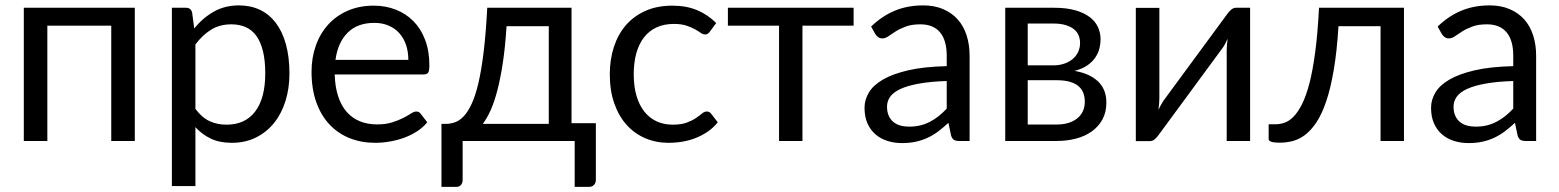

<svg xmlns="http://www.w3.org/2000/svg" viewBox="-20 -536 5926 730"><path d="M492.5 0H403V-438.5H160V0H70.5V-506.5H492.5Z M723 -122Q747.5 -89 776.5 -75.5Q805.5 -62 841.5 -62Q912.5 -62 950.5 -112.5Q988.5 -163 988.5 -256.5Q988.5 -306 979.8 -341.5Q971 -377 954.5 -399.8Q938 -422.5 914 -433Q890 -443.5 859.5 -443.5Q816 -443.5 783.2 -423.5Q750.5 -403.5 723 -367ZM718.5 -428Q750.5 -467.5 792.5 -491.5Q834.5 -515.5 888.5 -515.5Q932.5 -515.5 968 -498.8Q1003.5 -482 1028.5 -449.2Q1053.5 -416.5 1067 -368Q1080.5 -319.5 1080.5 -256.5Q1080.5 -200.5 1065.5 -152.2Q1050.5 -104 1022.2 -68.8Q994 -33.5 953.2 -13.2Q912.5 7 861.5 7Q815 7 781.8 -8.8Q748.5 -24.5 723 -52.5V171.5H633.5V-506.5H687Q706 -506.5 710.5 -488Z M1532.5 -308.5Q1532.5 -339.5 1523.8 -365.2Q1515 -391 1498.2 -409.8Q1481.5 -428.5 1457.5 -438.8Q1433.5 -449 1403 -449Q1339 -449 1301.8 -411.8Q1264.5 -374.5 1255.5 -308.5ZM1604.5 -71Q1588 -51 1565 -36.2Q1542 -21.5 1515.8 -12Q1489.5 -2.5 1461.5 2.2Q1433.5 7 1406 7Q1353.5 7 1309.2 -10.8Q1265 -28.5 1232.8 -62.8Q1200.5 -97 1182.5 -147.5Q1164.5 -198 1164.5 -263.5Q1164.5 -316.5 1180.8 -362.5Q1197 -408.5 1227.5 -442.2Q1258 -476 1302 -495.2Q1346 -514.5 1401 -514.5Q1446.5 -514.5 1485.2 -499.2Q1524 -484 1552.2 -455.2Q1580.5 -426.5 1596.5 -384.2Q1612.5 -342 1612.5 -288Q1612.5 -267 1608 -260Q1603.5 -253 1591 -253H1252.5Q1254 -205 1265.8 -169.5Q1277.5 -134 1298.5 -110.2Q1319.5 -86.5 1348.5 -74.8Q1377.5 -63 1413.5 -63Q1447 -63 1471.2 -70.8Q1495.5 -78.5 1513 -87.5Q1530.5 -96.5 1542.2 -104.2Q1554 -112 1562.5 -112Q1573.5 -112 1579.5 -103.5Z M2066.5 -65V-436.5H1906Q1901 -358.5 1892 -298.5Q1883 -238.5 1871.2 -193.2Q1859.5 -148 1845.2 -116.5Q1831 -85 1815.5 -65ZM2245.5 -67.5V147Q2245.5 160 2238.2 167.2Q2231 174.5 2219.5 174.5H2165V0H1739V149Q1739 158.5 1733.2 166.5Q1727.5 174.5 1714.5 174.5H1658.5V-65H1675Q1692.5 -65 1709.8 -71Q1727 -77 1743 -93.8Q1759 -110.5 1773.2 -141Q1787.5 -171.5 1799 -220.5Q1810.5 -269.5 1819 -339.8Q1827.5 -410 1832.5 -506.5H2153V-67.5Z M2679.5 -416.5Q2675.5 -411 2671.5 -408Q2667.5 -405 2660.5 -405Q2653 -405 2644 -411.2Q2635 -417.5 2621.8 -425Q2608.5 -432.5 2589.2 -438.8Q2570 -445 2542 -445Q2504.5 -445 2476 -431.8Q2447.5 -418.5 2428.2 -393.5Q2409 -368.5 2399.2 -333Q2389.5 -297.5 2389.5 -253.5Q2389.5 -207.5 2400 -171.8Q2410.5 -136 2429.8 -111.8Q2449 -87.5 2476.2 -74.8Q2503.5 -62 2537.5 -62Q2570 -62 2591 -69.8Q2612 -77.5 2625.8 -87Q2639.5 -96.5 2648.8 -104.2Q2658 -112 2667 -112Q2678 -112 2684 -103.5L2709 -71Q2692.5 -50.5 2671.5 -36Q2650.5 -21.5 2626.2 -11.8Q2602 -2 2575.5 2.5Q2549 7 2521.5 7Q2474 7 2433.2 -10.5Q2392.5 -28 2362.5 -61.2Q2332.5 -94.5 2315.5 -143Q2298.5 -191.5 2298.5 -253.5Q2298.5 -310 2314.2 -358Q2330 -406 2360.2 -440.8Q2390.5 -475.5 2434.8 -495Q2479 -514.5 2536.5 -514.5Q2590 -514.5 2630.8 -497.2Q2671.5 -480 2703 -448.5Z M3225.5 -438.5H3031V0H2942V-438.5H2747.5V-506.5H3225.5Z M3579.5 -228Q3518 -226 3474.8 -218.2Q3431.5 -210.5 3404.2 -198Q3377 -185.5 3364.8 -168.5Q3352.5 -151.5 3352.5 -130.5Q3352.5 -110.5 3359 -96Q3365.5 -81.5 3376.8 -72.2Q3388 -63 3403.2 -58.8Q3418.5 -54.5 3436 -54.5Q3459.5 -54.5 3479 -59.2Q3498.5 -64 3515.8 -73Q3533 -82 3548.8 -94.5Q3564.5 -107 3579.5 -123ZM3292 -435Q3334 -475.5 3382.5 -495.5Q3431 -515.5 3490 -515.5Q3532.5 -515.5 3565.5 -501.5Q3598.5 -487.5 3621 -462.5Q3643.5 -437.5 3655 -402Q3666.5 -366.5 3666.5 -324V0H3627Q3614 0 3607 -4.2Q3600 -8.5 3596 -21L3586 -69Q3566 -50.5 3547 -36.2Q3528 -22 3507 -12.2Q3486 -2.5 3462.2 2.8Q3438.5 8 3409.5 8Q3380 8 3354 -0.2Q3328 -8.5 3308.8 -25Q3289.5 -41.5 3278.2 -66.8Q3267 -92 3267 -126.5Q3267 -156.5 3283.5 -184.2Q3300 -212 3337 -233.5Q3374 -255 3433.5 -268.8Q3493 -282.5 3579.5 -284.5V-324Q3579.5 -383 3554 -413.2Q3528.5 -443.5 3479.5 -443.5Q3446.5 -443.5 3424.2 -435.2Q3402 -427 3385.8 -416.8Q3369.5 -406.5 3357.8 -398.2Q3346 -390 3334.5 -390Q3325.5 -390 3319 -394.8Q3312.5 -399.5 3308 -406.5Z M3996.5 -62.5Q4046.5 -62.5 4075.5 -85.8Q4104.5 -109 4104.5 -149.5Q4104.5 -167.5 4099 -182.2Q4093.5 -197 4081 -208Q4068.5 -219 4047.8 -225Q4027 -231 3997 -231H3887.5V-62.5ZM3887.5 -446.5V-287.5H3985Q4007 -287.5 4025.8 -293.8Q4044.5 -300 4058 -311.2Q4071.5 -322.5 4079 -338.2Q4086.5 -354 4086.5 -373Q4086.5 -387 4081.5 -400.2Q4076.5 -413.5 4064.5 -423.8Q4052.5 -434 4033 -440.2Q4013.5 -446.5 3985 -446.5ZM3987.5 -506.5Q4034.5 -506.5 4068 -497Q4101.5 -487.5 4123 -471.2Q4144.5 -455 4154.5 -433Q4164.5 -411 4164.5 -386Q4164.5 -369.5 4160 -351.5Q4155.5 -333.5 4144.2 -317Q4133 -300.5 4113.8 -287.2Q4094.5 -274 4065.5 -266.5Q4123.5 -256.5 4155 -226.2Q4186.5 -196 4186.5 -146.5Q4186.5 -109.5 4171.8 -82.2Q4157 -55 4131.2 -36.5Q4105.5 -18 4071 -9Q4036.5 0 3997 0H3802V-506.5Z M4733 -506.5V0H4644V-344Q4644 -354 4645 -365.5Q4646 -377 4647.5 -388.5Q4643 -378.5 4638.5 -370Q4634 -361.5 4629 -354.5L4384.5 -22Q4379 -14 4370.8 -6.8Q4362.5 0.5 4352.5 0.5H4298.5V-506H4388V-162Q4388 -152.5 4387 -141.2Q4386 -130 4384.5 -118.5Q4389 -128 4393.5 -136.2Q4398 -144.5 4402.5 -151.5L4647 -484Q4652.5 -492 4661 -499.2Q4669.5 -506.5 4679.5 -506.5Z M5318 0H5229V-436.5H5069Q5063 -340 5051 -269.8Q5039 -199.5 5022.2 -150.2Q5005.5 -101 4984.8 -70.2Q4964 -39.5 4941.2 -22.5Q4918.5 -5.5 4894.2 0.5Q4870 6.5 4846 6.5Q4803.5 6.5 4803.5 -7V-63.5H4829.5Q4846.5 -63.5 4864 -69.5Q4881.5 -75.5 4898.2 -92.5Q4915 -109.5 4930.5 -140.2Q4946 -171 4958.8 -220.2Q4971.5 -269.5 4980.8 -339.8Q4990 -410 4995 -506.5H5318Z M5733.5 -228Q5672 -226 5628.8 -218.2Q5585.5 -210.5 5558.2 -198Q5531 -185.5 5518.8 -168.5Q5506.5 -151.5 5506.5 -130.5Q5506.5 -110.5 5513 -96Q5519.5 -81.5 5530.8 -72.2Q5542 -63 5557.2 -58.8Q5572.5 -54.5 5590 -54.5Q5613.5 -54.5 5633 -59.2Q5652.5 -64 5669.8 -73Q5687 -82 5702.8 -94.5Q5718.5 -107 5733.5 -123ZM5446 -435Q5488 -475.5 5536.5 -495.5Q5585 -515.5 5644 -515.5Q5686.5 -515.5 5719.5 -501.5Q5752.5 -487.5 5775 -462.5Q5797.5 -437.5 5809 -402Q5820.5 -366.5 5820.5 -324V0H5781Q5768 0 5761 -4.2Q5754 -8.5 5750 -21L5740 -69Q5720 -50.5 5701 -36.2Q5682 -22 5661 -12.2Q5640 -2.5 5616.2 2.8Q5592.5 8 5563.5 8Q5534 8 5508 -0.2Q5482 -8.5 5462.8 -25Q5443.5 -41.5 5432.2 -66.8Q5421 -92 5421 -126.5Q5421 -156.5 5437.5 -184.2Q5454 -212 5491 -233.5Q5528 -255 5587.5 -268.8Q5647 -282.5 5733.5 -284.5V-324Q5733.5 -383 5708 -413.2Q5682.5 -443.5 5633.5 -443.5Q5600.5 -443.5 5578.2 -435.2Q5556 -427 5539.8 -416.8Q5523.5 -406.5 5511.8 -398.2Q5500 -390 5488.5 -390Q5479.5 -390 5473 -394.8Q5466.5 -399.5 5462 -406.5Z"/></svg>

Font: Lato-Regular
Style: Regular
Weight: 400
Designer: Lukasz Dziedzic with Adam Twardoch and Botio Nikoltchev
Foundry: tyPoland Lukasz Dziedzic
Version: Version 2.015; 2015-08-06; http://www.latofonts.com/